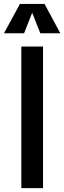

<svg xmlns="http://www.w3.org/2000/svg" viewBox="-40 -973 332 993"><path d="M70.3 0V-732.4H182.6V0ZM-19.5 -800.8 63 -952.6H190.4L272 -800.8H168.5L126.5 -907.2L84.5 -800.8Z"/></svg>

Font: Antonio SemiBold
Style: Regular
Weight: 600
Designer: Vernon Adams
Foundry: Vernon Adams
Version: Version 1.002